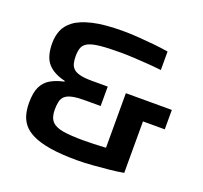

<svg xmlns="http://www.w3.org/2000/svg" viewBox="-122 -837 1040 985"><g transform="rotate(20 398.0 -344.0)"><path d="M392 8Q304 8 244.5 -2Q185 -12 148.5 -30Q112 -48 93.5 -72Q75 -96 68 -124.5Q61 -153 61 -185Q61 -241 76.5 -273Q92 -305 122 -322.5Q152 -340 195 -349V-353Q131 -368 99.5 -404Q68 -440 68 -514Q68 -550 80.5 -582.5Q93 -615 127 -640.5Q161 -666 224.5 -681Q288 -696 389 -696Q427 -696 471 -693Q515 -690 559 -685.5Q603 -681 639 -675V-574Q605 -578 564.5 -581Q524 -584 485 -586Q446 -588 416 -588Q346 -588 303.5 -583.5Q261 -579 239.5 -568Q218 -557 211 -538.5Q204 -520 204 -492Q204 -472 207.5 -455.5Q211 -439 222.5 -426.5Q234 -414 259 -407.5Q284 -401 327 -401H412V-295H327Q284 -295 258.5 -289.5Q233 -284 219.5 -272.5Q206 -261 201.5 -242Q197 -223 197 -197Q197 -155 216 -134Q235 -113 277 -106Q319 -99 388 -99Q418 -99 446 -100Q474 -101 499 -102.5Q524 -104 544 -106L511 -57V-401H762V-295H643V-14Q610 -8 566.5 -3.5Q523 1 477.5 4.5Q432 8 392 8Z"/></g></svg>

Font: Saira SemiExpanded SemiBold
Style: Regular
Weight: 600
Width: 6
Designer: Hector Gatti with collaboration of the Omnibus-Type team
Foundry: Omnibus-Type
Version: Version 1.101